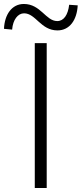

<svg xmlns="http://www.w3.org/2000/svg" viewBox="-69 -946 411 966"><path d="M106 0H166V-729H106ZM220 -793C282 -793 318 -846 322 -919L279 -922C273 -871 252 -840 219 -840C161 -840 136 -926 51 -926C-10 -926 -46 -872 -49 -801L-8 -797C-4 -847 21 -879 52 -879C111 -879 136 -793 220 -793Z"/></svg>

Font: Noto Sans Japanese Light
Style: Regular
Weight: 300
Designer: Ryoko NISHIZUKA (kana & ideographs); Paul D. Hunt (Latin, Greek & Cyrillic); Wenlong ZHANG (bopomofo); Sandoll Communica
Foundry: Adobe Systems Incorporated
Version: Version 1.000;PS 1;hotconv 1.0.78;makeotf.lib2.5.61930